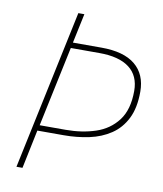

<svg xmlns="http://www.w3.org/2000/svg" viewBox="-81 -780 720 846"><g transform="rotate(10 279.0 -357.0)"><path d="M50 0 201 -714H228L200 -582H328Q428 -582 479 -540Q530 -498 530 -420Q530 -348 506 -300Q482 -252 440 -224Q398 -196 344 -184.5Q290 -173 231 -173H113L77 0ZM235 -198Q308 -198 368.5 -218Q429 -238 466 -286.5Q503 -335 503 -419Q503 -487 457 -522Q411 -557 323 -557H195L119 -198Z"/></g></svg>

Font: Noto Sans Thin
Style: Italic
Weight: 100
Italic angle: -12°
Designer: Monotype Design Team
Foundry: Monotype Imaging Inc.
Version: Version 2.013; ttfautohint (v1.8.4.7-5d5b)